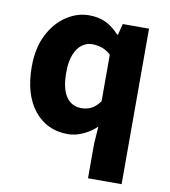

<svg xmlns="http://www.w3.org/2000/svg" viewBox="-79 -576 731 827"><g transform="rotate(10 286.5 -162.0)"><path d="M361.3 184.1V32.8L366.6 -42.9Q342.6 -19.3 309.1 -3.7Q275.6 12 242.1 12Q149.6 12 94.4 -57.4Q39.2 -126.9 39.2 -247.9Q39.2 -329 68.7 -387.2Q98.2 -445.3 145.4 -476.7Q192.7 -508.1 244.9 -508.1Q285.6 -508.1 317 -493.5Q348.3 -479 377.4 -447.2H381L393.3 -496.1H508.3V184.1ZM280.4 -108.3Q304.2 -108.3 323.9 -118.3Q343.5 -128.4 361.3 -152.7V-356.4Q341.9 -374.3 320.9 -381.1Q299.9 -387.8 279.2 -387.8Q255.4 -387.8 235.1 -373.1Q214.7 -358.3 202.3 -327.5Q189.8 -296.7 189.8 -249.5Q189.8 -176.9 214 -142.6Q238.1 -108.3 280.4 -108.3Z"/></g></svg>

Font: Source Sans 3 VF
Style: Regular
Weight: 200
Designer: Paul D. Hunt
Foundry: Adobe
Version: Version 3.046;hotconv 1.0.118;makeotfexe 2.5.65603